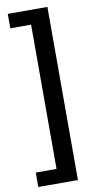

<svg xmlns="http://www.w3.org/2000/svg" viewBox="-99 -842 489 983"><g transform="rotate(-10 145.5 -350.0)"><path d="M17 100V25H125V-725H17V-800H223V100Z"/></g></svg>

Font: Pathway Extreme Condensed Medium
Style: Regular
Weight: 500
Width: 3
Version: Version 1.001;gftools[0.9.26]